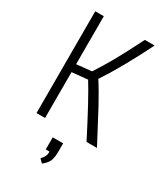

<svg xmlns="http://www.w3.org/2000/svg" viewBox="-215 -748 930 1070"><g transform="rotate(30 250.0 -213.0)"><path d="M216 207Q241 182 241 158V150H217V72H284V123Q284 162 275.5 184Q267 206 238 229ZM390 -655H453Q353 -455 274 -337Q304 -292 350 -208Q350 -208 460 0H393Q281 -219 227 -305L126 -295V0H71V-655H126V-346L223 -356Q294 -464 364 -604Z"/></g></svg>

Font: Lekton
Style: Regular
Weight: 400
Designer: Paolo Mazzetti, Luciano Perondi, Raffaele Flato, Elena Papassissa, Emilio Macchia, Michela Povoleri, Tobias Seemiller, R
Version: Version 34.000